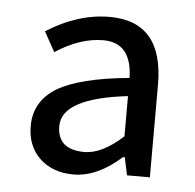

<svg xmlns="http://www.w3.org/2000/svg" viewBox="-37 -847 460 452"><g transform="rotate(5 192.5 -620.5)"><path d="M72 -461Q42 -490 42 -537Q42 -596 95 -628Q148 -659 264 -670Q262 -753 195 -753Q140 -753 82 -715L56 -762Q130 -809 205 -809Q332 -809 332 -660V-441H278L269 -483H265Q208 -432 152 -432Q103 -432 72 -461ZM264 -532V-627Q109 -609 109 -543Q109 -487 173 -487Q215 -487 264 -532Z"/></g></svg>

Font: 思源黑体R
Style: Regular
Weight: 400
Designer: Ryoko NISHIZUKA  (kana & ideographs); Paul D. Hunt (Latin, Greek & Cyrillic); Wenlong ZHANG  (bopomofo); Sandoll Communi
Foundry: Adobe Systems Incorporated
Version: Version 1.00 June 24, 2014, initial release